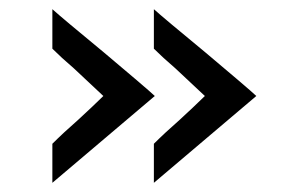

<svg xmlns="http://www.w3.org/2000/svg" viewBox="-20 -451 646 418"><path d="M94 -53V-138Q118 -162 150 -190Q164 -203 179 -217Q194 -231 205 -242L141 -302Q113 -326 94 -345V-431Q115 -412 206 -337Q237 -311 274 -279.5Q311 -248 317 -242ZM315 -53V-138Q339 -162 371 -190Q385 -203 400 -217Q415 -231 426 -242L362 -302Q334 -326 315 -345V-431Q336 -412 427 -337Q458 -311 495 -279.5Q532 -248 538 -242Z"/></svg>

Font: Josefin Sans
Style: Regular
Weight: 400
Designer: Santiago Orozco
Foundry: Typemade
Version: Version 2.000